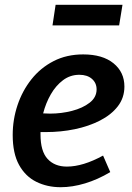

<svg xmlns="http://www.w3.org/2000/svg" viewBox="-20 -770 550 801"><path d="M233 11Q177 11 131.5 -11.5Q86 -34 59.5 -82Q33 -130 33 -207Q33 -271 53 -331Q73 -391 111 -439Q149 -487 203.5 -515Q258 -543 327 -543Q408 -543 453.5 -506Q499 -469 499 -409Q499 -362 471.5 -326.5Q444 -291 397 -267Q350 -243 292 -231Q234 -219 172 -219Q158 -219 149 -219Q149 -215 149 -209Q149 -139 178.5 -107Q208 -75 259 -75Q326 -75 410 -121L440 -52Q388 -21 335 -5Q282 11 233 11ZM311 -458Q273 -458 243 -435.5Q213 -413 192 -376.5Q171 -340 160 -297Q174 -296 189 -296Q236 -296 280.5 -307.5Q325 -319 354 -341.5Q383 -364 383 -397Q383 -424 363.5 -441Q344 -458 311 -458ZM491 -750 477 -664H199L212 -750Z"/></svg>

Font: Bitter SemiBold
Style: Italic
Weight: 600
Italic angle: -9°
Designer: Sol Matas, and Bitter project Authors
Foundry: Sol Matas
Version: Version 2.001